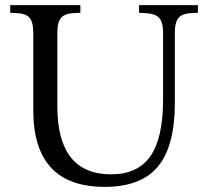

<svg xmlns="http://www.w3.org/2000/svg" viewBox="-20 -720 813 750"><path d="M389 10Q110 10 110 -289V-592Q110 -634 95 -651Q80 -668 41 -669L20 -670V-700H294V-670L273 -669Q234 -668 219 -651Q204 -634 204 -592V-305Q204 -39 414 -39Q518 -39 567.5 -110Q617 -181 617 -331V-592Q617 -634 601.5 -650.5Q586 -667 544 -669L523 -670V-700H753V-670L732 -669Q693 -668 678 -651Q663 -634 663 -592V-318Q663 -149 597 -69.5Q531 10 389 10Z"/></svg>

Font: Hedvig Letters Serif 24pt 24pt
Style: Regular
Weight: 400
Version: Version 1.000